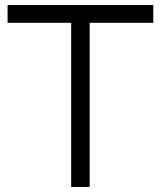

<svg xmlns="http://www.w3.org/2000/svg" viewBox="-20 -740 637 760"><path d="M261.7 0V-649.7H10V-720H586.7V-649.7H335V0Z"/></svg>

Font: Manrope ExtraLight
Style: Regular
Weight: 200
Designer: Mikhail Sharanda
Foundry: Mikhail Sharanda
Version: Version 4.505